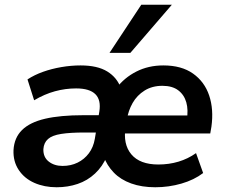

<svg xmlns="http://www.w3.org/2000/svg" viewBox="-20 -780 952 810"><path d="M219 10Q167 10 125 -8.5Q83 -27 59 -63Q35 -99 37 -147Q40 -199 73 -231.5Q106 -264 170 -279Q234 -294 332 -294H413L402 -221H336Q276 -221 238 -215Q200 -209 182.5 -193.5Q165 -178 163 -151Q162 -117 185.5 -98.5Q209 -80 244 -80Q279 -80 307.5 -94Q336 -108 355 -133.5Q374 -159 380 -194L399 -309Q407 -358 382.5 -382.5Q358 -407 301 -407Q256 -407 212 -395Q168 -383 124 -357L96 -445Q125 -464 161.5 -477Q198 -490 239 -497Q280 -504 320 -504Q391 -504 432.5 -478.5Q474 -453 490 -408H471Q504 -452 555 -478Q606 -504 669 -504Q746 -504 794.5 -469.5Q843 -435 862.5 -377Q882 -319 872 -246L867 -217H485L496 -293H787L768 -274Q775 -316 766 -348Q757 -380 732 -399Q707 -418 665 -418Q622 -418 590 -398Q558 -378 539.5 -345.5Q521 -313 515 -274L510 -245Q498 -172 534 -129Q570 -86 648 -86Q693 -86 733 -98Q773 -110 807 -134L837 -50Q799 -21 745.5 -5.5Q692 10 635 10Q578 10 533.5 -6Q489 -22 460 -52Q431 -82 417 -121H431Q413 -78 381 -48Q349 -18 307.5 -4Q266 10 219 10ZM442 -557 576 -760H705L530 -557Z"/></svg>

Font: Nunito Sans 10pt
Style: Bold Italic
Weight: 700
Italic angle: -9°
Designer: Vernon Adams
Foundry: Vernon Adams
Version: Version 3.101;gftools[0.9.27]